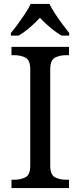

<svg xmlns="http://www.w3.org/2000/svg" viewBox="-20 -951 407 971"><path d="M38 0V-42H51Q85 -42 109 -54.5Q133 -67 133 -114V-600Q133 -647 109 -659.5Q85 -672 51 -672H38V-714H329V-672H316Q282 -672 258 -659.5Q234 -647 234 -600V-114Q234 -67 258 -54.5Q282 -42 316 -42H329V0ZM35 -784Q51 -803 70 -829Q89 -855 107 -882Q125 -909 135 -931H230Q241 -909 258.5 -882Q276 -855 295.5 -829Q315 -803 330 -784V-771H291Q272 -782 252.5 -797Q233 -812 215 -828.5Q197 -845 182 -861Q160 -837 131.5 -812.5Q103 -788 74 -771H35Z"/></svg>

Font: Noto Serif NP Hmong
Style: Regular
Weight: 400
Designer: Dalton Maag Ltd
Foundry: Dalton Maag Ltd
Version: Version 1.001